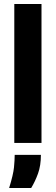

<svg xmlns="http://www.w3.org/2000/svg" viewBox="-20 -720 281 967"><path d="M52 0V-700H189V0ZM26 227Q47 159 50.5 122.5Q54 86 54 60H186Q186 114 171.5 154Q157 194 137 227Z"/></svg>

Font: Bricolage Grotesque 10pt Condensed Bricolage Grotesque 10pt Condensed Regular
Style: Bold
Weight: 700
Width: 3
Designer: Mathieu Triay
Foundry: Atelier Triay
Version: Version 1.000; ttfautohint (v1.8.4.7-5d5b);gftools[0.9.32]